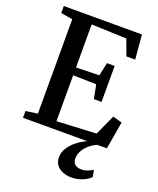

<svg xmlns="http://www.w3.org/2000/svg" viewBox="-176 -847 987 1199"><g transform="rotate(20 317.5 -248.0)"><path d="M114 -56.5V-683.5L36 -696.5V-743H555.5L569.5 -581H511L472.5 -686L239 -694.5V-408.5L393 -412.5L411.5 -500H462.5V-261H411.5L393.5 -353L239 -356.5V-51.5L501 -64.5L563 -200L624 -182.5L593 0H35.5V-45ZM444.5 247Q416 247 389.8 237Q363.5 227 347 206.2Q330.5 185.5 330.5 154Q330.5 122.5 348.2 93.5Q366 64.5 396.5 40Q427 15.5 464.5 -1L492 -5L531.5 -1Q496 14.5 473.2 36.2Q450.5 58 439.8 81.2Q429 104.5 429 125.5Q429 151 444.2 164.8Q459.5 178.5 487 178.5Q509.5 178.5 527.8 171.2Q546 164 562.5 153.5L571.5 198.5Q554.5 217.5 520 232.2Q485.5 247 444.5 247Z"/></g></svg>

Font: Merriweather 48pt SemiBold
Style: Regular
Weight: 600
Version: Version 2.100